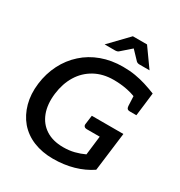

<svg xmlns="http://www.w3.org/2000/svg" viewBox="-213 -1077 1158 1233"><g transform="rotate(30 366.0 -461.0)"><path d="M360 8Q280 8 215.5 -18Q151 -44 107 -95Q65 -145 46.5 -213Q28 -281 38 -362Q48 -442 82.5 -510Q117 -578 172 -627Q226 -676 298.5 -702.5Q371 -729 456 -729Q506 -729 547.5 -722Q589 -715 627.5 -703Q666 -691 706 -675L696 -591L620 -594Q585 -609 541 -617.5Q497 -626 446 -626Q367 -626 306.5 -592.5Q246 -559 209.5 -499.5Q173 -440 163 -360Q153 -278 176 -217Q199 -156 251 -122.5Q303 -89 380 -89Q424 -89 461.5 -98.5Q499 -108 533 -124L550 -265H453Q442 -265 435.5 -271.5Q429 -278 430 -288L439 -356H673L637 -70Q581 -32 511 -12Q441 8 360 8ZM607 -615 696 -591 685 -502H636Q624 -502 618 -508Q612 -514 611 -527ZM281 -794 412 -930H517L614 -794H539Q525 -794 516 -802L456 -865L384 -802Q380 -798 373 -796Q366 -794 359 -794Z"/></g></svg>

Font: Aleo SemiBold
Style: Italic
Weight: 600
Italic angle: -7°
Designer: Alessio Laiso
Foundry: Alessio Laiso
Version: Version 2.001;gftools[0.9.29]